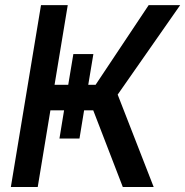

<svg xmlns="http://www.w3.org/2000/svg" viewBox="-20 -748 741 768"><path d="M273.4 -531.7H353.5L333 -408.7H362.3L574.7 -727.5H700.7L450.7 -369.6L594.7 0H471.2L353 -306.6H316.4L297.9 -193.8H217.8L236.3 -306.6H181.6L130.9 0H23.4L144 -727.5H251L198.2 -408.7H252.9Z"/></svg>

Font: Inter Display Medium
Style: Italic
Weight: 500
Italic angle: -9.39999°
Designer: Rasmus Andersson
Foundry: rsms
Version: Version 4.000;git-a52131595